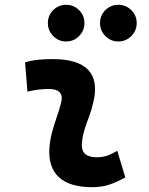

<svg xmlns="http://www.w3.org/2000/svg" viewBox="-20 -775 626 805"><path d="M471.7 -142.6 505.4 -31.2Q475.6 -14.2 442.4 -2.2Q409.2 9.8 366.2 9.8Q272.5 9.8 227.3 -31.7Q182.1 -73.2 187 -153.3Q189.5 -188 198.5 -221.2Q207.5 -254.4 218.5 -285.6Q229.5 -316.9 236.3 -345.2Q243.7 -373 230.5 -387.5Q217.3 -401.9 184.6 -401.9Q138.2 -401.9 95.2 -390.6L85 -513.7Q113.8 -522 142.6 -524.7Q171.4 -527.3 200.2 -527.3Q307.6 -527.3 350.3 -481.4Q393.1 -435.5 371.1 -345.2Q363.8 -313.5 353.3 -285.9Q342.8 -258.3 334.2 -231Q325.7 -203.6 323.2 -172.4Q319.3 -115.7 385.3 -115.7Q409.7 -115.7 428 -121.8Q446.3 -127.9 471.7 -142.6ZM475.9 -601.1Q444.5 -601.1 421.9 -623.8Q399.4 -646.6 399.4 -678.2Q399.4 -710.4 421.9 -732.7Q444.5 -754.9 475.9 -754.9Q507.8 -754.9 530.5 -732.6Q553.2 -710.3 553.2 -678.2Q553.2 -646.6 530.5 -623.8Q507.8 -601.1 475.9 -601.1ZM257.1 -601.1Q225.6 -601.1 203.1 -623.8Q180.7 -646.6 180.7 -678.2Q180.7 -710.4 203.2 -732.7Q225.7 -754.9 257.1 -754.9Q289.1 -754.9 311.5 -732.6Q334 -710.3 334 -678.2Q334 -646.6 311.6 -623.8Q289.2 -601.1 257.1 -601.1Z"/></svg>

Font: Cascadia Mono NF
Style: Italic
Weight: 400
Italic angle: -10°
Monospace: yes
Designer: Aaron Bell
Foundry: Saja Typeworks
Version: Version 2404.023